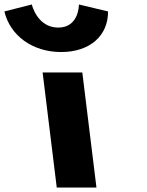

<svg xmlns="http://www.w3.org/2000/svg" viewBox="-59 -836 655 856"><path d="M292.8 -816C292.8 -816 294.5 -713 200.5 -713C106.5 -713 82.8 -816 82.8 -816L-39.4 -785C-14.2 -678 84.8 -604 213.8 -604C342.8 -604 423.8 -678 422.6 -785ZM131 -513H308L371 0H194Z"/></svg>

Font: Hussar
Style: BdOpOblOne
Weight: 700
Foundry: Cannot Into Space Fonts
Version: Version 2.00